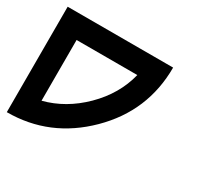

<svg xmlns="http://www.w3.org/2000/svg" viewBox="-110 -629 806 770"><g transform="rotate(30 293.0 -244.0)"><path d="M0 -488.3H488.3Q488.3 -286.1 343.3 -143.1Q198.2 0 0 0ZM97.7 -390.6V-109.4Q196.3 -134.8 274.9 -212.4Q354 -290.5 378.9 -390.6Z"/></g></svg>

Font: Arounder
Style: Regular
Weight: 400
Designer: Maxim Raikov
Foundry: Maxim Raikov
Version: Version 1.00 March 23, 2021, initial release